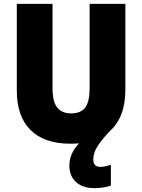

<svg xmlns="http://www.w3.org/2000/svg" viewBox="-20 -734 735 994"><path d="M463 91Q463 113 473 121.5Q483 130 499 130Q511 130 527.5 126.5Q544 123 554 119V227Q537 233 515 236.5Q493 240 469 240Q409 240 374 209Q339 178 339 121Q339 95 350 67Q361 39 389 8Q368 10 345 10Q210 10 138.5 -60.5Q67 -131 67 -265V-714H252V-277Q252 -208 276 -177.5Q300 -147 348 -147Q399 -147 421.5 -177.5Q444 -208 444 -278V-714H629V-269Q629 -124 545 -52Q504 -7 483.5 25.5Q463 58 463 91Z"/></svg>

Font: Noto Sans Gurmukhi SemiCondensed Black
Style: Regular
Weight: 900
Width: 4
Designer: Jelle Bosma - Monotype Design Team
Foundry: Monotype Imaging Inc.
Version: Version 2.004; ttfautohint (v1.8.4.7-5d5b)